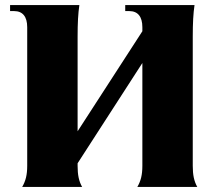

<svg xmlns="http://www.w3.org/2000/svg" viewBox="-20 -742 843 762"><path d="M295 -722H20V-698H36C70 -698 88 -676 88 -634V-84C88 -48 82 -24 68 0H306C293 -23 288 -48 288 -84V-94L545 -492V-84C545 -48 539 -24 525 0H763C750 -23 745 -48 745 -84V-596C745 -650 747 -688 752 -722H477V-698H493C527 -698 545 -676 545 -634V-618L288 -221V-596C288 -650 290 -688 295 -722Z"/></svg>

Font: Sinistre Bold
Style: Regular
Weight: 900
Designer: Jules Durand
Foundry: Collletttivo
Version: Version 69.420;Glyphs 3.2 (3217)